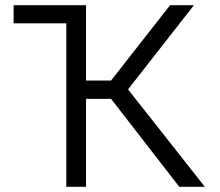

<svg xmlns="http://www.w3.org/2000/svg" viewBox="-20 -720 848 740"><path d="M236 -630H32.5V-700H311.5ZM671 0 380.5 -374.5 635.5 -700H727.5L473.5 -375.5L769.5 0ZM235.5 0V-700H311.5V-409.5H439.5V-339H311.5V0Z"/></svg>

Font: Geologica Cursive ExtraLight
Style: Regular
Weight: 250
Designer: Sindre Bremnes, Frode Helland
Foundry: Monokrom Skriftforlag AS
Version: Version 1.010;gftools[0.9.28]